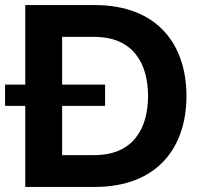

<svg xmlns="http://www.w3.org/2000/svg" viewBox="-20 -745 788 760"><path d="M0 -326H80V-5H354C604 -5 718 -162 718 -365C718 -568 604 -725 354 -725H80V-410H0ZM226 -131V-326H396V-410H226V-599H354C505 -599 566 -496 566 -365C566 -234 505 -131 354 -131Z"/></svg>

Font: Aspekta 650
Style: Regular
Weight: 650
Designer: Ivo Dolenc
Version: Version 2.000